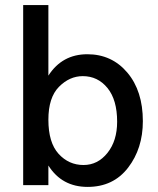

<svg xmlns="http://www.w3.org/2000/svg" viewBox="-20 -727 622 754"><path d="M170 0H71V-707H170V-430Q224 -514 323 -514Q419 -514 480 -442Q541 -370 541 -251Q541 -144 483 -68.5Q425 7 324 7Q223 7 170 -77ZM170 -257Q170 -167 210 -123Q250 -79 308 -79Q364 -79 402 -126.5Q440 -174 440 -249Q440 -335 402 -381.5Q364 -428 305 -428Q253 -428 211.5 -386Q170 -344 170 -257Z"/></svg>

Font: Hind Vadodara Medium
Style: Regular
Weight: 500
Designer: Hitesh Malaviya
Foundry: Indian Type Foundry
Version: Version 1.001;PS 1.0;hotconv 1.0.86;makeotf.lib2.5.63406; tt